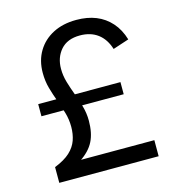

<svg xmlns="http://www.w3.org/2000/svg" viewBox="-107 -814 830 906"><g transform="rotate(-15 307.5 -361.0)"><path d="M194 -70.6 71.3 -76.8Q120.5 -96.5 146.9 -121.1Q173.3 -145.7 183.8 -175.7Q194.3 -205.7 194.3 -241.3Q194.3 -277.3 184.4 -310.8Q174.5 -344.3 162.2 -377.5Q149.9 -410.7 140 -445.7Q130.1 -480.8 130.1 -520.9Q130.1 -581.2 157.3 -626.4Q184.4 -671.6 233.1 -696.8Q281.7 -722 347.3 -722Q401.3 -722 443.3 -705.1Q485.4 -688.1 515.6 -654.1Q545.9 -620.1 560.9 -569.7L482.6 -543.9Q466.8 -594.4 431.8 -620.6Q396.7 -646.8 344.9 -646.8Q283 -646.8 250.6 -609.6Q218.3 -572.4 218.3 -517.3Q218.3 -483.7 228.1 -450.7Q237.9 -417.7 250.1 -385.1Q262.3 -352.6 272.1 -318.4Q282 -284.2 282 -247.4Q282 -187.4 261.9 -147.3Q241.9 -107.2 194.2 -75.3ZM71.3 0V-76.8L138.7 -78.5H556.7V0ZM71.3 -325.3V-384.5H473.1V-325.3Z"/></g></svg>

Font: TikTok Sans Light
Style: Regular
Weight: 300
Version: Version 4.000